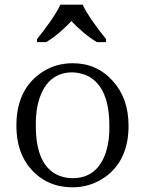

<svg xmlns="http://www.w3.org/2000/svg" viewBox="-20 -786 617 820"><path d="M138 -619V-606H177C215 -628 255 -664 285 -696C315 -664 356 -628 394 -606H433V-619C402 -657 354 -721 333 -766H238C217 -721 169 -657 138 -619ZM290 14C341 14 388 -1 429 -30C496 -78 529 -151 529 -249C529 -328 506 -392 461 -441C416 -491 359 -516 290 -516C238 -516 191 -501 150 -471C83 -422 50 -348 50 -249C50 -172 71 -109 114 -62C160 -11 219 14 290 14ZM290 -25C269 -25 250 -29 232 -36C166 -63 133 -134 133 -249C132 -294 138 -334 149 -367C174 -440 221 -477 290 -477C315 -476 339 -470 360 -459C418 -426 447 -356 447 -249C448 -207 443 -170 433 -138C409 -63 361 -25 290 -25Z"/></svg>

Font: Noto Serif Tangut
Style: Regular
Weight: 400
Designer: YANG Xicheng
Foundry: Liu Zhao Studio
Version: Version 2.169